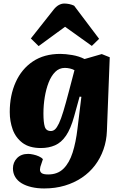

<svg xmlns="http://www.w3.org/2000/svg" viewBox="-20 -833 690 1083"><path d="M439 -287 429 -288 398 -176Q379 -107 352.5 -68Q326 -29 290.5 -13.5Q255 2 211 2Q145 2 106.5 -27.5Q68 -57 51.5 -103Q35 -149 35 -201Q35 -295 68.5 -369.5Q102 -444 165.5 -486.5Q229 -529 320 -529Q349 -529 387.5 -522.5Q426 -516 457 -500L554 -528L599 -510L583 -94Q581 -39 563.5 10.5Q546 60 515.5 100Q485 140 442 169Q399 198 345.5 214Q292 230 229 230Q191 230 158.5 222.5Q126 215 102.5 201Q79 187 66 165.5Q53 144 53 117Q53 83 76 59Q99 35 139 35Q150 35 167 38.5Q184 42 199.5 49Q215 56 222 65L213 92Q206 109 205.5 122.5Q205 136 215 143.5Q225 151 252 151Q305 151 338 118.5Q371 86 389.5 28Q408 -30 417 -107ZM267 -94Q280 -94 290.5 -103.5Q301 -113 312.5 -137Q324 -161 337.5 -205.5Q351 -250 369 -319L400 -437Q390 -443 375 -446.5Q360 -450 346 -450Q314 -450 291.5 -427.5Q269 -405 254.5 -368Q240 -331 232.5 -285.5Q225 -240 225 -193Q225 -143 232.5 -118.5Q240 -94 267 -94ZM539 -614 498 -574 347 -682 198 -573 154 -616 282 -778Q296 -796 311.5 -804.5Q327 -813 342 -813Q357 -813 371 -810Q385 -807 398 -801Z"/></svg>

Font: Literata ExtraBold
Style: Italic
Weight: 800
Italic angle: -2°
Designer: Latin by Veronika Burian and Jose Scaglione. Greek by Irene Vlachou. Cyrillic by Vera Evstafieva
Foundry: TypeTogether
Version: Version 3.002